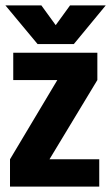

<svg xmlns="http://www.w3.org/2000/svg" viewBox="-25 -690 411 710"><path d="M342 -101V0H12V-101L187 -394H24V-495H335V-394L158 -101ZM248 -527H114L-5 -670H128L181 -597L234 -670H366Z"/></svg>

Font: Teko Semibold
Style: Regular
Weight: 600
Designer: Manushi Parikh, Jonny Pinhorn
Foundry: Indian Type Foundry
Version: Version 1.105;PS 1.0;hotconv 1.0.78;makeotf.lib2.5.61930; tt